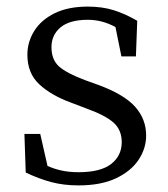

<svg xmlns="http://www.w3.org/2000/svg" viewBox="-20 -548 510 582"><path d="M238 -305 277 -291Q356 -262 389.5 -224.5Q423 -187 423 -137Q423 -98 400 -63.5Q377 -29 331.5 -7.5Q286 14 218 14Q173 14 135.5 4Q98 -6 58 -25L54 -142H102L124 -45Q144 -36 167 -31Q190 -26 218 -26Q285 -26 317 -51Q349 -76 349 -117Q349 -154 324.5 -176Q300 -198 245 -218L195 -237Q135 -259 99 -292.5Q63 -326 63 -382Q63 -421 84 -454.5Q105 -488 146 -508Q187 -528 246 -528Q290 -528 325 -517Q360 -506 396 -485L392 -377H348L330 -466Q290 -488 246 -488Q191 -488 163.5 -465Q136 -442 136 -405Q136 -367 159 -346.5Q182 -326 238 -305Z"/></svg>

Font: Shippori Mincho TTF
Style: Regular
Weight: 400
Version: Version 2.100